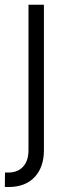

<svg xmlns="http://www.w3.org/2000/svg" viewBox="-33 -565 285 790"><path d="M84.2 -545.5H147.7V52.9Q147.7 123.2 109.2 163.9Q70.7 204.5 1.8 204.5Q-7.5 204.5 -13.1 204.2L-12.4 144.9H1.1Q40.1 144.9 62.1 120.7Q84.2 96.6 84.2 52.9Z"/></svg>

Font: Inter Light BETA
Style: Regular
Weight: 300
Designer: Rasmus Andersson
Foundry: rsms
Version: Version 3.011;git-f93a4a705